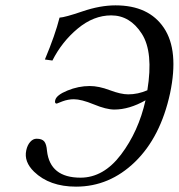

<svg xmlns="http://www.w3.org/2000/svg" viewBox="-20 -678 661 710"><path d="M518.1 -307.1Q458 -272.9 402.8 -272.9Q373 -272.9 326.9 -292Q280.8 -311 252.9 -311Q231.9 -311 210.9 -303.2L189.9 -294.9Q181.2 -294.9 184.1 -307.1Q188 -326.2 229 -343Q270 -359.9 312 -359.9Q345.2 -359.9 386 -344.5Q426.8 -329.1 454.1 -329.1Q490.2 -329.1 524.9 -344.2Q547.9 -485.4 504.4 -553.2Q460.9 -621.1 391.1 -621.1Q326.2 -621.1 267.6 -572.5Q209 -523.9 173.8 -454.1L146 -458Q184.1 -548.8 200.2 -612.8Q220.2 -613.8 285.2 -636Q350.1 -658.2 407.2 -658.2Q530.3 -658.2 586.2 -574.7Q642.1 -491.2 608.9 -333Q573.7 -170.9 479.2 -79.3Q384.8 12.2 261.2 12.2Q163.1 12.2 106 -43Q67.9 -80.1 77.1 -122.1Q81.1 -141.1 91.6 -153.1Q102.1 -165 115.2 -165Q135.3 -165 143.6 -155Q151.9 -145 153.8 -120.1Q165 -21 277.8 -21Q362.8 -21 427.5 -106.4Q492.2 -191.9 518.1 -307.1Z"/></svg>

Font: Linux Libertine
Style: Italic
Weight: 400
Italic angle: -12°
Designer: Philipp H. Poll
Foundry: Philipp H. Poll
Version: Version 5.1.6 ; ttfautohint (v0.9)